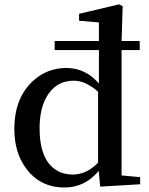

<svg xmlns="http://www.w3.org/2000/svg" viewBox="-20 -834 676 869"><path d="M423.8 -97.7V-418.9Q367.2 -468.8 314.5 -468.8Q229.5 -468.8 187.5 -389.6Q159.2 -335 159.2 -253.9Q159.2 -92.8 254.9 -53.7Q281.2 -43.9 310.5 -43.9Q373 -44.9 423.8 -97.7ZM530.3 -40 614.3 -32.2V0L433.6 10.7L426.8 -60.5Q364.3 14.6 272.5 14.6Q159.2 14.6 95.7 -75.2Q44.9 -145.5 44.9 -250Q44.9 -393.6 133.8 -471.7Q196.3 -526.4 281.2 -526.4Q368.2 -525.4 427.7 -456.1V-607.4H227.5V-648.4H427.7V-732.4L337.9 -740.2V-771.5L519.5 -814.5L535.2 -805.7L530.3 -648.4H612.3V-607.4H530.3Z"/></svg>

Font: GenYoMin JP SemiBold
Style: Regular
Weight: 600
Version: Version 1.001;PS 1;hotconv 16.6.51;makeotf.lib2.5.65220 DEVE